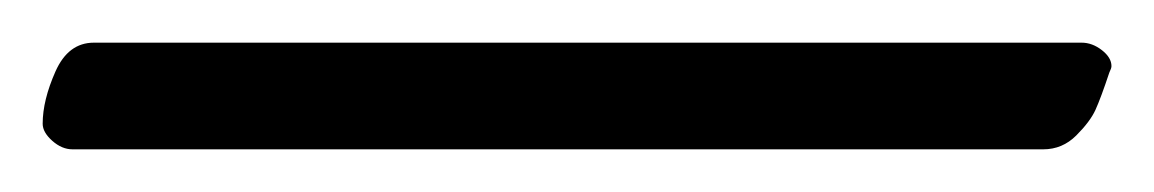

<svg xmlns="http://www.w3.org/2000/svg" viewBox="-20 112 541 90"><path d="M24 132H487Q492 132 496.5 135.5Q501 139 501 143Q501 144 500 146Q496 158 493.5 163.5Q491 169 484.5 175.5Q478 182 469 182H14Q9 182 4.5 178Q0 174 0 170Q0 159 6 145.5Q12 132 24 132Z"/></svg>

Font: EB Garamond SC 12
Style: Regular
Weight: 400
Version: Version 0.016 ; ttfautohint (v0.97) -l 8 -r 50 -G 200 -x 0 -